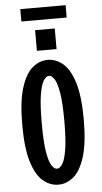

<svg xmlns="http://www.w3.org/2000/svg" viewBox="-65 -1048 581 1099"><g transform="rotate(-5 225.0 -499.0)"><path d="M225.5 11Q178.5 11 138 -22.5Q97.5 -56 73 -134.8Q48.5 -213.5 48.5 -348Q48.5 -482 73.2 -560.5Q98 -639 138.2 -672.5Q178.5 -706 225.5 -706Q272.5 -706 312.8 -672.5Q353 -639 377.5 -560.5Q402 -482 402 -348Q402 -213.5 377.5 -134.8Q353 -56 312.8 -22.5Q272.5 11 225.5 11ZM225.5 -80.5Q240.5 -80.5 255.5 -102.5Q270.5 -124.5 280.5 -182.2Q290.5 -240 290.5 -348Q290.5 -455.5 280.5 -513Q270.5 -570.5 255.5 -592.5Q240.5 -614.5 225.5 -614.5Q210 -614.5 195 -592.5Q180 -570.5 170.2 -513Q160.5 -455.5 160.5 -348Q160.5 -240 170.2 -182.2Q180 -124.5 195 -102.5Q210 -80.5 225.5 -80.5ZM169 -881.5H282V-763H169ZM95 -938V-1009H355.5V-938Z"/></g></svg>

Font: Trispace Condensed Medium
Style: Regular
Weight: 500
Width: 3
Designer: Tyler Finck
Foundry: Etcetera Type Company
Version: Version 1.210; ttfautohint (v1.8.3)